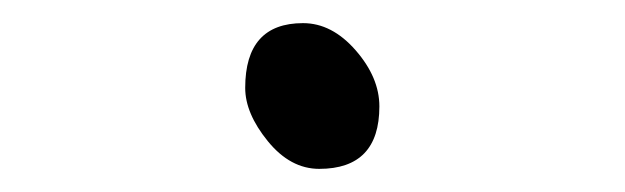

<svg xmlns="http://www.w3.org/2000/svg" viewBox="-20 -128 540 166"><path d="M256 18Q231 18 211.5 -6Q192 -30 192 -52Q192 -108 242 -108Q267 -108 287.5 -84.5Q308 -61 308 -36Q308 18 256 18Z"/></svg>

Font: LXGW WenKai Mono TC Light
Style: Regular
Weight: 300
Designer: LXGW / Fontworks Inc.
Foundry: LXGW / Fontworks Inc.
Version: Version 1.330